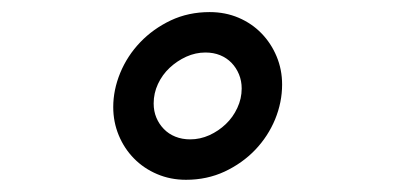

<svg xmlns="http://www.w3.org/2000/svg" viewBox="-20 -610 640 313"><path d="M283.2 -316.9Q257.8 -316.9 236.1 -326.2Q214.4 -335.4 198.5 -351.6Q182.6 -367.7 173.6 -389.4Q164.6 -411.1 164.6 -435.5Q164.6 -463.4 176 -491.2Q187.5 -519 208.5 -541Q229.5 -563 258.3 -576.7Q287.1 -590.3 321.8 -590.3Q347.2 -590.3 368.9 -581.1Q390.6 -571.8 406.2 -555.7Q421.9 -539.6 430.9 -518.1Q439.9 -496.6 439.9 -472.2Q439.9 -443.4 428.5 -415.5Q417 -387.7 396 -365.7Q375 -343.8 346.2 -330.3Q317.4 -316.9 283.2 -316.9ZM290 -382.8Q306.2 -382.8 321.3 -389.6Q336.4 -396.5 348.1 -407.7Q359.9 -418.9 366.9 -434.1Q374 -449.2 374 -465.8Q374 -478 369.6 -488.8Q365.2 -499.5 357.4 -507.6Q349.6 -515.6 338.9 -520Q328.1 -524.4 314.9 -524.4Q298.8 -524.4 283.7 -517.6Q268.6 -510.7 256.6 -499.5Q244.6 -488.3 237.5 -473.1Q230.5 -458 230.5 -441.4Q230.5 -428.7 234.9 -418.2Q239.3 -407.7 247.1 -399.7Q254.9 -391.6 265.9 -387.2Q276.9 -382.8 290 -382.8Z"/></svg>

Font: Courier Prime
Style: Italic
Weight: 400
Monospace: yes
Designer: Alan Dague-Greene
Foundry: Quote-Unquote Apps
Version: Version 1.202